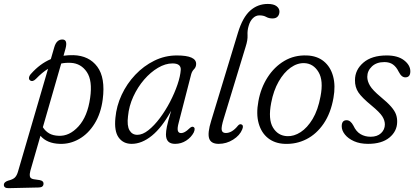

<svg xmlns="http://www.w3.org/2000/svg" viewBox="-96 -740 2159 999"><path d="M91.5 -330Q74.5 -312.5 61 -321.5Q53.5 -326.5 55 -336.5Q56.5 -346.5 65.5 -356Q112 -408.5 168.5 -432.5L186.5 -494.5Q198 -534.5 228.5 -534.5Q258 -534.5 244.5 -485.5L234.5 -450Q259 -453.5 286 -453Q367.5 -450.5 410.2 -393Q453 -335.5 438.5 -223Q429 -149.5 396.2 -96.8Q363.5 -44 315.8 -16.8Q268 10.5 215 8.5Q148.5 6.5 114.5 -33.5L62 148.5Q57.5 165 59.5 177.2Q61.5 189.5 79.5 192.5L110 197Q130.5 200.5 130.5 215Q130.5 235 106 235.5L-51 239Q-76 239.5 -76 221.5Q-76 207.5 -54 200Q-29.5 194 -19.2 184.2Q-9 174.5 -3 155L154 -382Q122.5 -362.5 91.5 -330ZM209 -33.5Q265 -30.5 312.2 -82.2Q359.5 -134 373 -230.5Q386 -320.5 355.8 -365.2Q325.5 -410 273 -413Q247 -414.5 222.5 -409.5L127 -78Q140 -57.5 159.8 -46Q179.5 -34.5 209 -33.5Z M834 -102.5Q826 -73.5 829.2 -60.5Q832.5 -47.5 846.5 -47.5Q864.5 -47.5 888.5 -71Q902 -84 910 -79.5Q922.5 -74 912 -50.5Q898.5 -25 872.5 -8.2Q846.5 8.5 815 8.5Q767.5 8.5 767.5 -40.5Q767.5 -57 772.5 -82Q777.5 -107 794.5 -163.5Q747 -77 694.5 -34.2Q642 8.5 589 8.5Q545 8.5 521.2 -24.8Q497.5 -58 504.5 -127Q510 -188.5 537 -246.5Q564 -304.5 607.8 -350.8Q651.5 -397 706.8 -424.2Q762 -451.5 824 -451.5Q926.5 -451.5 924.5 -406Q924 -390.5 913.8 -380.2Q903.5 -370 899 -354.5ZM570 -135Q564 -85.5 577.8 -62Q591.5 -38.5 618.5 -38.5Q646 -38.5 676.2 -62.5Q706.5 -86.5 735.8 -125.5Q765 -164.5 788.8 -210.2Q812.5 -256 827.5 -300Q842.5 -344 844.5 -377Q846 -410 801.5 -410Q764.5 -410 726 -387.2Q687.5 -364.5 654 -325.8Q620.5 -287 597.8 -237.8Q575 -188.5 570 -135Z M1297.5 -719.5Q1328 -719.5 1343 -707.8Q1358 -696 1358 -680Q1358 -664.5 1349 -654.2Q1340 -644 1322 -644Q1303 -644 1289 -652Q1275 -660 1253.5 -660Q1234.5 -660 1219.5 -645Q1204.5 -630 1197.5 -604.5Q1190.5 -581 1192 -556.5Q1193.5 -532 1182 -496.5L1068.5 -124Q1054.5 -79 1057.5 -63.5Q1060.5 -48 1079 -48Q1111.5 -48 1142 -86Q1150.5 -96 1159 -93Q1173.5 -88.5 1164.5 -67Q1152 -35.5 1117 -13.5Q1082 8.5 1042 8.5Q1001.5 8.5 992.2 -19.8Q983 -48 1003 -112L1142.5 -571Q1166.5 -649.5 1205.5 -684.5Q1244.5 -719.5 1297.5 -719.5Z M1500.5 -451.5Q1554 -449.5 1589 -420.8Q1624 -392 1637.2 -342.8Q1650.5 -293.5 1639 -230.5Q1625 -151 1588 -96.8Q1551 -42.5 1498.5 -15.8Q1446 11 1385 8.5Q1334 6.5 1299 -21Q1264 -48.5 1250 -97.8Q1236 -147 1248.5 -213.5Q1261 -282.5 1296 -337.2Q1331 -392 1383.2 -423Q1435.5 -454 1500.5 -451.5ZM1398.5 -31.5Q1433.5 -30 1468.2 -52.5Q1503 -75 1530.8 -121.2Q1558.5 -167.5 1571.5 -237.5Q1588 -321 1561.2 -365.2Q1534.5 -409.5 1488 -411.5Q1451 -413 1415.8 -387.8Q1380.5 -362.5 1353.8 -315.5Q1327 -268.5 1315 -205Q1298.5 -119.5 1324.2 -76.5Q1350 -33.5 1398.5 -31.5Z M1832.5 -28.5Q1867 -28.5 1886.8 -47.2Q1906.5 -66 1906.5 -92.5Q1906.5 -113.5 1893 -134.8Q1879.5 -156 1837 -191Q1787 -232 1768.8 -259.2Q1750.5 -286.5 1751 -323Q1751 -376.5 1794.5 -414Q1838 -451.5 1916 -451.5Q1974 -451.5 2006.5 -426.2Q2039 -401 2039 -369Q2039 -337.5 2013 -337.5Q2003.5 -337.5 1995 -344.2Q1986.5 -351 1978 -367.5Q1966 -392 1948.5 -404.5Q1931 -417 1904 -417Q1863 -417 1839 -394.2Q1815 -371.5 1815 -340Q1815 -318 1828.8 -294.5Q1842.5 -271 1884.5 -236Q1920.5 -206.5 1939.2 -184.8Q1958 -163 1964.5 -144.5Q1971 -126 1970.5 -105.5Q1970 -57 1930.2 -24.2Q1890.5 8.5 1819 8.5Q1777 8.5 1746.2 -5.2Q1715.5 -19 1698.8 -40Q1682 -61 1682 -83Q1682 -114.5 1707.5 -114.5Q1728 -114.5 1743 -86Q1757 -55.5 1780 -42Q1803 -28.5 1832.5 -28.5Z"/></svg>

Font: Fraunces 72pt S100 Light
Style: Italic
Weight: 300
Italic angle: -16°
Version: Version 1.000; ttfautohint (v1.8.3)